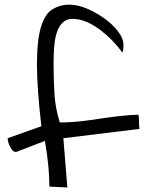

<svg xmlns="http://www.w3.org/2000/svg" viewBox="-20 -831 634 845"><path d="M586.9 -326.2Q591.8 -326.2 591.8 -299.8Q591.8 -273.4 593.8 -263.7L258.8 -222.7L276.4 -5.9L197.3 -9.8Q197.3 -97.7 177.7 -210.9L50.8 -162.1Q38.1 -162.1 29.3 -176.8Q13.7 -202.1 13.7 -222.7L162.1 -275.4Q142.6 -443.4 142.6 -548.3Q142.6 -653.3 160.2 -711.9Q177.7 -770.5 211.4 -790.5Q245.1 -810.5 283.2 -810.5Q321.3 -810.5 360.8 -793.9Q400.4 -777.3 436.5 -752Q472.7 -726.6 498 -694.8Q523.4 -663.1 523.4 -632.8Q523.4 -609.4 518.6 -599.6Q479.5 -654.3 423.8 -697.3Q357.4 -748 298.8 -748Q243.2 -748 224.6 -668.9Q215.8 -627.9 215.8 -553.2Q215.8 -478.5 219.7 -416.5Q223.6 -354.5 243.2 -292Q303.7 -292 378.9 -302.7Q523.4 -325.2 586.9 -326.2Z"/></svg>

Font: Architects Daughter
Style: Regular
Weight: 400
Designer: Kimberly Geswein
Foundry: Kimberly Geswein
Version: Version 1.003 2010